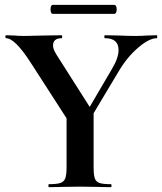

<svg xmlns="http://www.w3.org/2000/svg" viewBox="-20 -770 667 790"><path d="M233.9 -612.8Q198.2 -612.8 198.2 -582.5Q198.2 -567.9 211.9 -545.9L349.1 -330.1L440.9 -486.8Q467.8 -531.7 467.8 -564Q467.8 -612.8 412.1 -612.8Q409.2 -612.8 409.2 -618.9Q409.2 -625 412.1 -625L464.8 -624Q510.7 -622.1 537.4 -622.1Q564 -622.1 587.9 -624L625 -625Q627 -625 627 -618.9Q627 -612.8 625 -612.8Q594.2 -612.8 549.1 -574.5Q503.9 -536.1 469.2 -478L365.2 -304.2V-81.1Q365.2 -50.3 370.1 -36.1Q375 -22 389.4 -17.1Q403.8 -12.2 436 -12.2Q439 -12.2 439 -6.1Q439 0 436 0Q402.8 0 383.8 -1L309.1 -2L234.9 -1Q214.8 0 181.2 0Q179.2 0 179.2 -6.1Q179.2 -12.2 181.2 -12.2Q213.4 -12.2 228.3 -17.1Q243.2 -22 248.5 -36.4Q253.9 -50.8 253.9 -81.1V-283.2L107.9 -509.8Q42 -612.8 4.9 -612.8Q2 -612.8 2 -618.9Q2 -625 4.9 -625L36.1 -624Q58.1 -622.1 80.1 -622.1Q102.1 -622.1 168 -624L233.9 -625Q235.8 -625 235.8 -618.9Q235.8 -612.8 233.9 -612.8ZM198.2 -712.9Q188 -712.9 188 -731.4Q188 -750 198.2 -750H449.2Q460 -750 460 -731.4Q460 -712.9 449.2 -712.9Z"/></svg>

Font: Cormorant-Bold
Style: Bold
Weight: 700
Designer: Christian Thalmann (Catharsis Fonts)
Version: Version 3.000